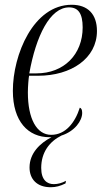

<svg xmlns="http://www.w3.org/2000/svg" viewBox="-20 -566 436 806"><path d="M188 10C191 10 193 10 196 10C148 35 104 77 104 137C104 186 135 220 193 220C214 220 233 215 255 204L257 193C241 202 223 207 206 207C178 207 153 190 153 139C153 73 188 28 238 3C294 -15 325 -59 325 -92C325 -106 321 -112 315 -114C295 -51 255 0 195 0C134 0 97 -67 97 -178C97 -202 100 -238 102 -248H140C279 -248 387 -321 387 -436C387 -506 349 -546 281 -546C120 -546 34 -336 34 -185C34 -56 98 10 188 10ZM133 -258H103C131 -415 190 -535 270 -535C308 -535 327 -510 327 -451C327 -337 248 -258 133 -258Z"/></svg>

Font: Noto Serif Display Condensed Light
Style: Italic
Weight: 300
Width: 3
Italic angle: -12°
Designer: Monotype Design Team
Foundry: Monotype Imaging Inc.
Version: Version 2.009